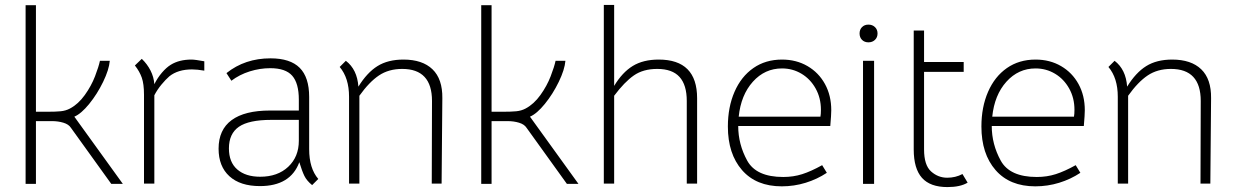

<svg xmlns="http://www.w3.org/2000/svg" viewBox="-20 -747 5014 780"><path d="M479 0H432L268 -228Q259 -242 237.5 -248.5Q216 -255 191 -255H126V0H84V-726H126V-293H172Q206 -293 226.5 -295Q247 -297 264 -306Q298 -324 324.5 -361Q351 -398 366 -437Q381 -476 386 -500H426Q423 -464 399 -414.5Q375 -365 342.5 -325Q310 -285 282 -273Z M810 -498V-460Q781 -465 760 -465Q703 -465 668 -437Q653 -424 636 -403.5Q619 -383 607 -360V-1H565V-362Q565 -406 556 -431.5Q547 -457 528 -481L556 -508Q578 -487 591.5 -460.5Q605 -434 607 -405Q620 -431 638 -452Q656 -473 674 -484Q708 -505 758 -505Q772 -505 810 -498Z M1196 -88Q1160 9 1036 9Q956 9 912 -31Q868 -71 868 -143Q868 -220 921 -259Q974 -298 1077 -298H1194V-342Q1194 -409 1167 -439.5Q1140 -470 1078 -470Q1036 -470 994.5 -457Q953 -444 920 -419L900 -450Q975 -510 1079 -510Q1159 -510 1197.5 -471.5Q1236 -433 1236 -353V-141Q1236 -63 1273 -20L1248 5Q1226 -13 1216.5 -32.5Q1207 -52 1196 -88ZM1194 -175V-260H1082Q991 -260 950.5 -232Q910 -204 910 -144Q910 -88 944 -58.5Q978 -29 1037 -29Q1108 -29 1151 -69.5Q1194 -110 1194 -175Z M1360 -475 1385 -500Q1431 -465 1436 -395Q1471 -452 1513.5 -478.5Q1556 -505 1619 -505Q1696 -505 1737 -465.5Q1778 -426 1777 -348L1774 -1H1734L1735 -337Q1735 -467 1614 -467Q1559 -467 1519.5 -440.5Q1480 -414 1440 -358V-1H1398V-354Q1398 -430 1360 -475Z M2330 0H2283L2119 -228Q2110 -242 2088.5 -248.5Q2067 -255 2042 -255H1977V0H1935V-726H1977V-293H2023Q2057 -293 2077.5 -295Q2098 -297 2115 -306Q2149 -324 2175.5 -361Q2202 -398 2217 -437Q2232 -476 2237 -500H2277Q2274 -464 2250 -414.5Q2226 -365 2193.5 -325Q2161 -285 2133 -273Z M2475 -727V-398Q2508 -453 2550.5 -479Q2593 -505 2656 -505Q2812 -505 2812 -348V-1H2770V-337Q2770 -402 2740.5 -434.5Q2711 -467 2650 -467Q2593 -467 2555 -440.5Q2517 -414 2475 -358V-1H2433V-727Z M3162 -28Q3203 -28 3239 -39.5Q3275 -51 3320 -76L3339 -45Q3300 -19 3253 -4.5Q3206 10 3156 10Q3052 10 2994.5 -56Q2937 -122 2937 -233Q2937 -312 2964 -374Q2991 -436 3040.5 -470.5Q3090 -505 3157 -505Q3215 -505 3260.5 -478.5Q3306 -452 3331.5 -405.5Q3357 -359 3357 -299Q3357 -281 3353 -235H2979Q2979 -161 3015.5 -94.5Q3052 -28 3162 -28ZM3313 -273Q3315 -284 3315 -301Q3315 -349 3293.5 -387.5Q3272 -426 3236 -447.5Q3200 -469 3157 -469Q3087 -469 3038.5 -415Q2990 -361 2981 -273Z M3486 -500H3531V0H3486ZM3472 -611Q3472 -627 3482 -637Q3492 -647 3508 -647Q3524 -647 3534.5 -637Q3545 -627 3545 -611Q3545 -595 3534.5 -585Q3524 -575 3508 -575Q3492 -575 3482 -585Q3472 -595 3472 -611Z M3692 -140V-623H3734V-495H3895V-455H3734V-140Q3734 -76 3762.5 -50.5Q3791 -25 3828 -25Q3862 -25 3890 -40L3911 -5Q3881 13 3829 13Q3759 13 3725.5 -24.5Q3692 -62 3692 -140Z M4192 -28Q4233 -28 4269 -39.5Q4305 -51 4350 -76L4369 -45Q4330 -19 4283 -4.5Q4236 10 4186 10Q4082 10 4024.5 -56Q3967 -122 3967 -233Q3967 -312 3994 -374Q4021 -436 4070.5 -470.5Q4120 -505 4187 -505Q4245 -505 4290.5 -478.5Q4336 -452 4361.5 -405.5Q4387 -359 4387 -299Q4387 -281 4383 -235H4009Q4009 -161 4045.5 -94.5Q4082 -28 4192 -28ZM4343 -273Q4345 -284 4345 -301Q4345 -349 4323.5 -387.5Q4302 -426 4266 -447.5Q4230 -469 4187 -469Q4117 -469 4068.5 -415Q4020 -361 4011 -273Z M4483 -475 4508 -500Q4554 -465 4559 -395Q4594 -452 4636.5 -478.5Q4679 -505 4742 -505Q4819 -505 4860 -465.5Q4901 -426 4900 -348L4897 -1H4857L4858 -337Q4858 -467 4737 -467Q4682 -467 4642.5 -440.5Q4603 -414 4563 -358V-1H4521V-354Q4521 -430 4483 -475Z"/></svg>

Font: Bellota Text Light
Style: Regular
Weight: 300
Designer: Kemie Guaida
Foundry: Kemie Guaida
Version: Version 4.001